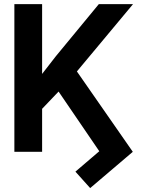

<svg xmlns="http://www.w3.org/2000/svg" viewBox="-20 -748 725 946"><path d="M50.8 0V-727.5H187.5V-383.8L255.4 -471.2L466.8 -727.5H635.3L358.9 -396L634.3 0L424.3 178.7L351.6 97.7L469.2 -2.9L268.6 -296.9L187.5 -211.9V0Z"/></svg>

Font: Inter Display Semi Bold
Style: Regular
Weight: 600
Designer: Rasmus Andersson
Foundry: rsms
Version: Version 4.000;git-37864ae